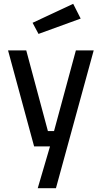

<svg xmlns="http://www.w3.org/2000/svg" viewBox="-20 -764 531 1002"><path d="M177 218 241 0H158L22 -501H117L230 -80H262L376 -501H469L272 218ZM181 -587 150 -645 362 -744 401 -667Z"/></svg>

Font: Cairo Play SemiBold
Style: Regular
Weight: 600
Designer: Mohamed Gaber, Accademia di Belle Arti di Urbino
Foundry: Kief Type Foundry, Accademia di Belle Arti di Urbino
Version: Version 3.130;gftools[0.9.24]